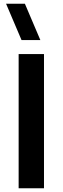

<svg xmlns="http://www.w3.org/2000/svg" viewBox="-20 -1010 336 1030"><path d="M95.5 -795 12.5 -990H113.5L196.5 -795ZM80 0V-720H216V0Z"/></svg>

Font: Manrope ExtraLight ExtraBold
Style: Regular
Weight: 800
Version: Version 4.504